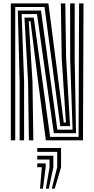

<svg xmlns="http://www.w3.org/2000/svg" viewBox="-20 -820 551 1122"><path d="M43.2 0V-800H262.8L304.8 -475.8L352.5 -104H365.2L340.8 -477L335.5 -800H361.5L366.5 -477L389.5 -83H332.5L240.2 -779.2H69V0ZM94.8 0V-343L84 -758.5H219.5L315.2 -62.2H404.2L390 -477L389.8 -800H416.5V-477L424.2 -41.5H294.5L196.2 -737.8H106.5L120.8 -343V0ZM149 0 144 -343 123 -717H177.2L272.8 -20.2H439.2L442.2 -800H468L465 0H248L202.5 -344L158.2 -696.2H148L169.8 -343L174.8 0ZM282.5 282.5 314.2 157.2V67.5H197.8V45H336.8V157.2L299.8 282.5ZM248.2 282.5 269.5 157.2V112.2H197.8V90H291.8V157.2L265.2 282.5ZM213.8 282.5 224.5 157.2H197.8V134.8H247V157.2L231 282.5Z"/></svg>

Font: Big Shoulders Inline Display ExtraBold
Style: Regular
Weight: 800
Designer: Patric King
Foundry: XO Type Co
Version: Version 1.000